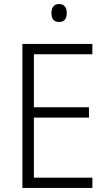

<svg xmlns="http://www.w3.org/2000/svg" viewBox="-20 -932 534 952"><path d="M438 0H91V-714H438V-663H148V-400H421V-349H148V-51H438ZM273 -912Q292 -912 301.5 -900Q311 -888 311 -868Q311 -823 273 -823Q235 -823 235 -868Q235 -888 244.5 -900Q254 -912 273 -912Z"/></svg>

Font: Noto Sans Georgian SemiCondensed Light
Style: Regular
Weight: 300
Width: 4
Designer: Monotype Design Team, Akaki Razmadze
Foundry: Google LLC
Version: Version 2.005; ttfautohint (v1.8.4.7-5d5b)